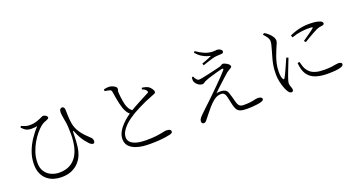

<svg xmlns="http://www.w3.org/2000/svg" viewBox="-49 -1489 4097 2209"><g transform="rotate(-20 2000.0 -385.0)"><path d="M423 35Q377 35 332.5 22Q288 9 252 -20Q216 -49 194 -96Q172 -143 172 -212Q172 -286 196.5 -356.5Q221 -427 263.5 -492.5Q306 -558 358 -613Q341 -610 322 -608.5Q303 -607 280 -607Q249 -608 225.5 -619Q202 -630 172 -663L183 -680Q208 -668 232 -660.5Q256 -653 281 -653Q307 -653 329.5 -656.5Q352 -660 372 -666.5Q392 -673 410 -681Q435 -692 444.5 -696.5Q454 -701 462 -701Q475 -701 485.5 -695Q496 -689 503.5 -681Q511 -673 511 -666Q511 -659 506 -654Q501 -649 489 -643Q471 -636 448 -626.5Q425 -617 402 -596Q379 -577 348 -540.5Q317 -504 287 -453Q257 -402 236.5 -341Q216 -280 216 -213Q216 -149 244.5 -107Q273 -65 319 -44Q365 -23 417 -23Q492 -23 545 -51.5Q598 -80 630.5 -130.5Q663 -181 677.5 -247.5Q692 -314 692 -390Q692 -443 689.5 -485Q687 -527 678 -571Q676 -585 673 -601.5Q670 -618 667.5 -635.5Q665 -653 665 -667Q665 -693 674.5 -705.5Q684 -718 698 -718Q709 -717 715.5 -712Q722 -707 725.5 -697Q729 -687 729 -674Q729 -636 731.5 -590.5Q734 -545 741 -504Q753 -448 780 -405Q807 -362 837.5 -331.5Q868 -301 889 -281Q899 -273 906.5 -261.5Q914 -250 915 -231Q915 -221 910.5 -211.5Q906 -202 895 -202Q886 -202 873 -209Q860 -216 848 -229Q830 -248 811.5 -271.5Q793 -295 775 -326.5Q757 -358 740 -400Q733 -420 728 -419.5Q723 -419 723 -397Q723 -378 722 -352Q721 -326 719.5 -295Q718 -264 713 -228Q708 -183 690 -136.5Q672 -90 637.5 -51.5Q603 -13 550 11Q497 35 423 35Z M1505 24Q1417 24 1355 5.5Q1293 -13 1260.5 -48Q1228 -83 1228 -134Q1228 -181 1251 -223.5Q1274 -266 1308.5 -301Q1343 -336 1376.5 -361.5Q1410 -387 1430 -400Q1457 -417 1492 -436.5Q1527 -456 1562 -474.5Q1597 -493 1626 -508Q1655 -523 1672 -532Q1686 -537 1689 -543.5Q1692 -550 1687 -560Q1680 -574 1665 -583.5Q1650 -593 1633 -600L1642 -617Q1661 -614 1679 -609.5Q1697 -605 1709 -599Q1727 -589 1739.5 -574Q1752 -559 1759 -545.5Q1766 -532 1766 -522Q1766 -509 1748 -501Q1730 -493 1701 -482Q1672 -472 1629 -453Q1586 -434 1542 -411.5Q1498 -389 1465 -370Q1436 -353 1402 -329Q1368 -305 1338 -275Q1308 -245 1289 -211Q1270 -177 1270 -141Q1270 -111 1291 -86.5Q1312 -62 1359.5 -47Q1407 -32 1489 -32Q1561 -32 1610 -38.5Q1659 -45 1690 -52Q1721 -59 1736 -59Q1751 -59 1764 -56Q1777 -53 1784.5 -45.5Q1792 -38 1792 -25Q1792 -16 1782.5 -9.5Q1773 -3 1758 1Q1741 5 1708 10.5Q1675 16 1624.5 20Q1574 24 1505 24ZM1420 -378Q1394 -394 1377 -421Q1360 -448 1351 -476Q1342 -503 1334 -537Q1326 -571 1319.5 -609.5Q1313 -648 1307 -685Q1306 -697 1301 -704Q1296 -711 1281 -716Q1268 -720 1252 -722Q1236 -724 1225 -726L1224 -748Q1244 -753 1257.5 -754.5Q1271 -756 1284 -756Q1305 -756 1326 -748Q1347 -740 1361.5 -728.5Q1376 -717 1376 -706Q1377 -693 1372.5 -684Q1368 -675 1369 -658Q1370 -639 1373 -610Q1376 -581 1381 -551.5Q1386 -522 1392 -500Q1401 -470 1416.5 -445.5Q1432 -421 1461 -404Z M2700 26Q2647 26 2618 16.5Q2589 7 2574.5 -16.5Q2560 -40 2551 -80Q2546 -103 2539.5 -133Q2533 -163 2526 -190Q2521 -208 2509 -222.5Q2497 -237 2470 -237Q2448 -237 2425 -229.5Q2402 -222 2379 -203Q2344 -175 2312.5 -139Q2281 -103 2254.5 -68.5Q2228 -34 2207 -9Q2200 0 2191.5 5.5Q2183 11 2172 11Q2161 11 2153.5 3Q2146 -5 2146 -17Q2146 -33 2153 -45.5Q2160 -58 2171 -70Q2182 -82 2194 -94Q2215 -115 2246.5 -144.5Q2278 -174 2311.5 -205.5Q2345 -237 2371 -263Q2410 -301 2452 -342.5Q2494 -384 2531 -422.5Q2568 -461 2589 -486Q2598 -497 2594 -502Q2590 -507 2576 -505Q2553 -500 2514 -489Q2475 -478 2434.5 -466Q2394 -454 2364 -441Q2345 -433 2334.5 -424.5Q2324 -416 2310 -416Q2290 -416 2271.5 -426.5Q2253 -437 2240.5 -452Q2228 -467 2223 -480Q2219 -492 2219.5 -505Q2220 -518 2222 -532L2238 -536Q2249 -510 2263 -494.5Q2277 -479 2291 -479Q2305 -479 2340.5 -486Q2376 -493 2419 -502.5Q2462 -512 2500 -521.5Q2538 -531 2560 -536Q2579 -541 2588.5 -549Q2598 -557 2608 -557Q2618 -557 2632 -551.5Q2646 -546 2659.5 -537Q2673 -528 2681.5 -518Q2690 -508 2690 -498Q2690 -489 2681 -482.5Q2672 -476 2657.5 -468Q2643 -460 2625 -447Q2610 -434 2584.5 -411.5Q2559 -389 2530 -362Q2501 -335 2473 -309Q2445 -283 2425 -263Q2440 -267 2456 -267.5Q2472 -268 2484 -268Q2509 -268 2531 -256.5Q2553 -245 2562 -218Q2571 -193 2579.5 -164Q2588 -135 2595 -106Q2606 -62 2622.5 -45.5Q2639 -29 2677 -29Q2722 -29 2750 -32Q2778 -35 2794.5 -39Q2811 -43 2823.5 -46Q2836 -49 2849 -49Q2877 -49 2890.5 -41Q2904 -33 2904 -19Q2904 -5 2882.5 3.5Q2861 12 2828 17Q2795 22 2760.5 24Q2726 26 2700 26ZM2389 -639Q2420 -650 2455.5 -664Q2491 -678 2513 -689Q2497 -692 2468 -701.5Q2439 -711 2405.5 -732Q2372 -753 2341 -790L2355 -805Q2404 -770 2450.5 -750Q2497 -730 2548 -728Q2566 -727 2576.5 -729Q2587 -731 2599 -731Q2613 -731 2626.5 -726Q2640 -721 2650 -712Q2660 -703 2660 -691Q2660 -682 2652.5 -675Q2645 -668 2628 -668Q2616 -668 2604 -667Q2592 -666 2571 -665Q2548 -663 2515.5 -654Q2483 -645 2451 -634Q2419 -623 2398 -616Z M3241 22Q3229 22 3218 12Q3207 2 3198 -13Q3186 -33 3173 -68Q3160 -103 3151 -146Q3142 -189 3142 -233Q3142 -297 3150.5 -345Q3159 -393 3170.5 -431Q3182 -469 3190 -499Q3199 -535 3207 -561.5Q3215 -588 3215 -611Q3216 -636 3200.5 -660.5Q3185 -685 3158 -713L3176 -727Q3189 -720 3199 -713.5Q3209 -707 3220 -697Q3230 -689 3244.5 -673Q3259 -657 3270 -637.5Q3281 -618 3281 -598Q3281 -582 3271.5 -562.5Q3262 -543 3243 -496Q3232 -469 3218 -431Q3204 -393 3193.5 -347Q3183 -301 3183 -250Q3183 -207 3188 -188Q3193 -169 3199 -159Q3209 -140 3220 -159Q3229 -172 3242 -199.5Q3255 -227 3270 -260.5Q3285 -294 3298.5 -325Q3312 -356 3321 -375L3344 -364Q3336 -344 3324.5 -314.5Q3313 -285 3300.5 -253.5Q3288 -222 3278 -195Q3268 -168 3263 -154Q3256 -133 3251 -115.5Q3246 -98 3246 -84Q3246 -63 3255.5 -41Q3265 -19 3265 -3Q3265 22 3241 22ZM3706 -36Q3632 -36 3577.5 -51.5Q3523 -67 3489 -99Q3455 -131 3438 -180Q3431 -203 3427 -226Q3423 -249 3421 -271L3446 -275Q3451 -257 3458.5 -231Q3466 -205 3476 -186Q3492 -157 3517.5 -136Q3543 -115 3584 -103.5Q3625 -92 3686 -92Q3740 -92 3773.5 -96.5Q3807 -101 3826 -105Q3845 -109 3857 -109Q3869 -109 3879 -106.5Q3889 -104 3895.5 -98.5Q3902 -93 3902 -83Q3902 -65 3875 -54.5Q3848 -44 3803.5 -40Q3759 -36 3706 -36ZM3576 -484Q3599 -500 3628 -520Q3657 -540 3682.5 -558.5Q3708 -577 3718 -586Q3725 -592 3724.5 -596Q3724 -600 3710.5 -601.5Q3697 -603 3665 -603Q3632 -603 3581.5 -596.5Q3531 -590 3468 -568L3458 -595Q3499 -614 3539.5 -626Q3580 -638 3619 -643.5Q3658 -649 3692 -649Q3745 -649 3776 -644.5Q3807 -640 3831 -630Q3846 -625 3852.5 -616Q3859 -607 3859 -598Q3859 -592 3854 -586.5Q3849 -581 3834 -578Q3817 -577 3799.5 -573Q3782 -569 3758 -558Q3737 -548 3707.5 -531.5Q3678 -515 3648 -497.5Q3618 -480 3594 -465Z"/></g></svg>

Font: Noto Serif JP ExtraLight Light
Style: Regular
Weight: 300
Version: Version 2.003-H1;hotconv 1.1.1;makeotfexe 2.6.0